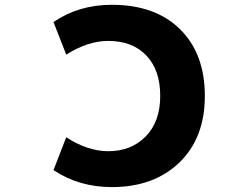

<svg xmlns="http://www.w3.org/2000/svg" viewBox="-20 -762 1040 794"><path d="M442.4 11.7Q306.6 11.7 201.2 -58.6L253.9 -194.3Q342.8 -136.7 427.7 -136.7Q522.5 -136.7 582.5 -197.8Q642.6 -258.8 642.6 -365.2Q642.6 -472.7 585 -532.7Q527.3 -592.8 427.7 -592.8Q343.8 -592.8 253.9 -536.1L201.2 -670.9Q305.7 -742.2 442.4 -742.2Q622.1 -742.2 724.6 -641.1Q827.1 -540 827.1 -365.2Q827.1 -191.4 721.7 -89.8Q616.2 11.7 442.4 11.7Z"/></svg>

Font: Gen Shin Gothic Monospace Heavy
Style: Bold
Weight: 800
Designer: [Source Han Sans]
Ryoko NISHIZUKA  (kana & ideographs); Paul D. Hunt (Latin, Greek & Cyrillic); Wenlong ZHANG  (bopomofo
Version: Version 1.002.20150607